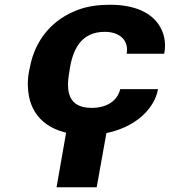

<svg xmlns="http://www.w3.org/2000/svg" viewBox="-20 -558 714 808"><path d="M272 -257 274 -271C288 -353 323 -424 421 -424C486 -424 523 -386 513 -332H671C677 -363 675 -392 666 -418C641 -491 567 -538 443 -538C394 -538 351 -532 312 -518C203 -479 127 -393 105 -271L102 -257C95 -220 96 -184 102 -152C121 -57 198 10 348 10C426 10 495 -12 544 -44C591 -74 634 -122 645 -183H486C474 -133 429 -104 366 -104C266 -104 257 -174 272 -257ZM387 230 436 -44H266L218 230Z"/></svg>

Font: Asimov
Style: XWidIt
Weight: 500
Designer: Google
Version: Version 2.000980; 2014